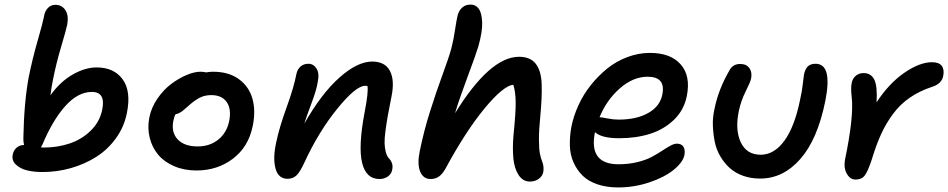

<svg xmlns="http://www.w3.org/2000/svg" viewBox="-20 -779 4178 846"><path d="M167 -21Q130.4 -21 100.1 -28.1Q69.8 -35.2 50.3 -53.5Q30.8 -71.8 36.1 -98.1Q40.5 -118.2 54.2 -129.2Q67.9 -140.1 85.9 -140.1Q82 -158.2 83 -172.9Q85.9 -329.1 106.9 -440.9Q122.6 -518.6 145.5 -598.4Q168.5 -678.2 173.8 -706.1Q176.8 -728 190.2 -742.9Q203.6 -757.8 224.1 -757.8Q252.9 -757.8 268.3 -734.1Q283.7 -710.4 275.9 -668.9Q271.5 -647.5 249 -571.8Q226.6 -496.1 212.9 -424.8Q208 -402.8 202.1 -358.9Q244.1 -418 299.3 -450Q354.5 -481.9 405.8 -481.9Q481.9 -481.9 520.3 -429.7Q558.6 -377.4 539.1 -280.8Q526.9 -219.7 491 -169.9Q455.1 -120.1 404.3 -87.9Q353.5 -55.7 292.5 -38.3Q231.4 -21 167 -21ZM167 -142.1Q165.5 -139.6 163.3 -135.5Q161.1 -131.3 160.2 -129.9Q164.1 -128.9 172.9 -128.9Q233.9 -128.9 287.4 -147Q340.8 -165 380.1 -203.6Q419.4 -242.2 430.2 -294.9Q446.8 -374 384.8 -374Q323.7 -374 267.8 -311.8Q211.9 -249.5 167 -142.1Z M845.2 -27.8Q791 -27.8 747.1 -46.9Q703.1 -65.9 676.5 -97.9Q649.9 -129.9 639.4 -172.9Q628.9 -215.8 638.2 -262.2Q647 -305.7 673.8 -344.7Q700.7 -383.8 733.9 -408.7Q767.1 -433.6 801.5 -448.2Q835.9 -462.9 862.8 -462.9Q877.9 -462.9 888.2 -460Q902.8 -462.9 918.9 -462.9Q987.3 -462.9 1032 -430.7Q1076.7 -398.4 1092 -345Q1107.4 -291.5 1093.8 -225.1Q1075.7 -132.8 1007.1 -80.3Q938.5 -27.8 845.2 -27.8ZM744.1 -248Q733.4 -196.8 762.5 -165.3Q791.5 -133.8 851.1 -133.8Q904.3 -133.8 941.7 -163.8Q979 -193.8 989.7 -245.1Q1000.5 -297.9 979.2 -328.9Q958 -359.9 911.1 -359.9Q884.8 -359.9 864.5 -350.6Q844.2 -341.3 819.8 -320.8Q812 -314.5 799.8 -303.5Q787.6 -292.5 782.7 -288.8Q777.8 -285.2 770 -281Q762.2 -276.9 753.9 -275.9Q747.6 -266.1 744.1 -248Z M1651.9 9.8Q1592.8 9.8 1575.4 -62Q1558.1 -133.8 1586.9 -286.1Q1604 -374 1599.1 -399.9Q1596.2 -400.9 1588.9 -400.9Q1548.3 -400.9 1466.6 -300.5Q1384.8 -200.2 1320.8 -62Q1301.8 -20.5 1286.1 -5.9Q1270.5 8.8 1247.1 8.8Q1206.5 8.8 1194.1 -36.1Q1181.6 -81.1 1196.8 -150.9Q1210.9 -218.3 1242.9 -306.2Q1274.9 -394 1286.1 -453.1Q1290.5 -474.1 1304.4 -486.1Q1318.4 -498 1338.9 -498Q1361.3 -498 1374.8 -476.8Q1388.2 -455.6 1379.9 -417Q1375 -383.3 1352.1 -322.8Q1329.1 -262.2 1320.8 -233.9Q1395.5 -365.7 1475.1 -436.8Q1554.7 -507.8 1620.1 -507.8Q1676.3 -507.8 1698 -466.8Q1719.7 -425.8 1705.1 -354Q1694.3 -300.8 1688.7 -269Q1683.1 -237.3 1678.5 -202.6Q1673.8 -168 1674.6 -147.5Q1675.3 -127 1679.9 -108.9Q1684.6 -90.8 1694.8 -80.1Q1714.4 -58.6 1708 -30.8Q1705.1 -13.2 1689.5 -1.7Q1673.8 9.8 1651.9 9.8Z M1877 9.8Q1845.2 9.8 1831.5 -22.7Q1817.9 -55.2 1829.1 -110.8Q1847.2 -200.7 1874.8 -287.8Q1902.3 -375 1930.2 -450.7Q1958 -526.4 1968.8 -565.9Q1978 -601.1 1985.1 -648.4Q1992.2 -695.8 1997.1 -713.9Q2002.9 -733.4 2017.1 -746.1Q2031.2 -758.8 2053.7 -758.8Q2076.2 -758.8 2089.4 -740.7Q2102.5 -722.7 2104.5 -681.9Q2106.4 -641.1 2087.9 -575.2Q2076.7 -537.6 2040 -439.9Q2003.4 -342.3 1984.9 -279.8Q2138.7 -528.8 2267.1 -528.8Q2316.9 -528.8 2340.8 -497.8Q2364.7 -466.8 2366.7 -408.9Q2368.7 -351.1 2360.8 -268.1Q2354.5 -206.1 2354.7 -164.1Q2355 -122.1 2358.9 -102.1Q2362.8 -82 2371.1 -61Q2377 -43 2374 -22Q2371.1 -3.9 2354.5 8.5Q2337.9 21 2314.9 21Q2284.2 21 2265.1 -7.8Q2246.1 -36.6 2241.9 -82Q2237.8 -127.4 2242.7 -184.1Q2252.9 -284.7 2252.2 -330.1Q2251.5 -375.5 2241.7 -405.8Q2196.8 -400.4 2114.3 -300.3Q2031.7 -200.2 1941.9 -34.2Q1927.7 -9.8 1912.4 0Q1897 9.8 1877 9.8Z M2703.6 46.9Q2652.8 46.9 2612.5 33.2Q2572.3 19.5 2547.4 -4.9Q2522.5 -29.3 2507.3 -63Q2492.2 -96.7 2491 -136.5Q2489.7 -176.3 2497.6 -220.2Q2507.3 -268.6 2529.1 -315.9Q2550.8 -363.3 2583.7 -404.5Q2616.7 -445.8 2656.2 -477.5Q2695.8 -509.3 2744.6 -527.6Q2793.5 -545.9 2843.8 -545.9Q2934.6 -545.9 2979.2 -495.4Q3023.9 -444.8 3006.3 -356Q2994.1 -294.4 2950.2 -251.7Q2906.2 -209 2844.7 -189.5Q2783.2 -169.9 2708.5 -169.9Q2629.9 -169.9 2601.6 -196.8Q2572.8 -55.2 2705.6 -55.2Q2749.5 -55.2 2787.6 -64.5Q2825.7 -73.7 2850.8 -87.2Q2876 -100.6 2896.2 -114Q2916.5 -127.4 2933.3 -136.7Q2950.2 -146 2962.4 -146Q2982.4 -146 2991.2 -132.6Q3000 -119.1 2995.6 -95.2Q2988.8 -63.5 2948.5 -30.8Q2908.2 2 2841.6 24.4Q2774.9 46.9 2703.6 46.9ZM2624.5 -262.2Q2630.9 -262.2 2656.7 -257.1Q2682.6 -252 2705.6 -252Q2785.2 -252 2836.9 -281.5Q2888.7 -311 2898.4 -362.8Q2914.1 -440.9 2833.5 -440.9Q2769.5 -440.9 2711.2 -389.6Q2652.8 -338.4 2621.6 -262.2Z M3329.6 7.8Q3288.1 7.8 3253.7 -4.6Q3219.2 -17.1 3195.3 -38.8Q3171.4 -60.5 3154.1 -89.8Q3136.7 -119.1 3129.6 -153.3Q3122.6 -187.5 3121.1 -224.9Q3119.6 -262.2 3128.4 -299.8Q3145.5 -385.3 3194.3 -469.2Q3208.5 -497.1 3241.7 -497.1Q3268.6 -497.1 3281.7 -479.2Q3294.9 -461.4 3289.6 -433.1Q3287.1 -419.4 3266.1 -377.4Q3245.1 -335.4 3235.4 -290Q3218.3 -206.5 3244.1 -151.9Q3270 -97.2 3331.5 -97.2Q3391.6 -97.2 3437 -159.9Q3482.4 -222.7 3506.3 -344.2Q3513.7 -375.5 3517.3 -408.9Q3521 -442.4 3522.5 -450.2Q3527.3 -474.1 3539.1 -486.1Q3550.8 -498 3573.7 -498Q3648.9 -498 3616.7 -335Q3582.5 -165 3506.6 -78.6Q3430.7 7.8 3329.6 7.8Z M3750 12.2Q3725.6 12.2 3711.2 -13.7Q3696.8 -39.6 3703.1 -74.2Q3742.7 -264.6 3732.9 -350.1Q3728 -392.1 3732.9 -414.1Q3736.8 -433.6 3751 -445.3Q3765.1 -457 3785.2 -457Q3817.9 -457 3832.3 -428.2Q3846.7 -399.4 3842.3 -328.1Q3897.9 -412.6 3965.3 -458.7Q4032.7 -504.9 4086.9 -504.9Q4117.2 -504.9 4129.4 -489Q4141.6 -473.1 4136.2 -444.8Q4129.4 -409.2 4085.9 -396Q4031.2 -377.9 3988.8 -348.6Q3946.3 -319.3 3915.3 -277.6Q3884.3 -235.8 3862.3 -187.7Q3840.3 -139.6 3821.3 -76.2Q3803.7 -22.9 3790 -5.4Q3776.4 12.2 3750 12.2Z"/></svg>

Font: Shantell Sans Irregular
Style: Italic
Weight: 500
Italic angle: -11.31°
Designer: Stephen Nixon, Anya Danilova, Shantell Martin
Foundry: Arrow Type
Version: Version 1.006;[9816181b4]